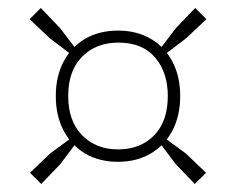

<svg xmlns="http://www.w3.org/2000/svg" viewBox="-20 -610 590 480"><path d="M163 -470 105 -514 54 -562 82 -590 130 -540 175 -481ZM387 -470 375 -481 420 -540 468 -590 496 -562 445 -514ZM467 -150 419 -200 380 -252 392 -265 445 -226 495 -178ZM83 -150 55 -178 105 -226 158 -265 170 -252 131 -200ZM275 -205.5Q228 -205.5 193.2 -226Q158.5 -246.5 139 -283.5Q119.5 -320.5 119.5 -370Q119.5 -419 139 -456Q158.5 -493 193.2 -513.2Q228 -533.5 275 -533.5Q321.5 -533.5 356.5 -513.2Q391.5 -493 411 -456Q430.5 -419 430.5 -370Q430.5 -320.5 411 -283.5Q391.5 -246.5 356.5 -226Q321.5 -205.5 275 -205.5ZM275 -236.5Q331 -236.5 365.2 -271.5Q399.5 -306.5 399.5 -370Q399.5 -429 367.8 -466.2Q336 -503.5 276 -503.5Q220 -503.5 185.2 -468.2Q150.5 -433 150.5 -370Q150.5 -307.5 185.2 -272Q220 -236.5 275 -236.5Z"/></svg>

Font: Encode Sans SC Thin
Style: Regular
Weight: 250
Designer: Multiple Designers
Foundry: Impallari Type
Version: Version 3.002